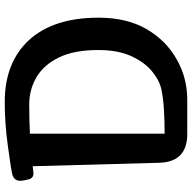

<svg xmlns="http://www.w3.org/2000/svg" viewBox="-20 -810 830 831"><g transform="rotate(-90 395.5 -395.0)"><path d="M231 0Q109 0 106 -122L91 -669Q84 -668 77.5 -667.5Q71 -667 65 -666Q40 -663 34 -687L30 -706Q19 -752 64 -759Q90 -764 119 -768Q148 -772 183 -777Q234 -784 280.5 -787Q327 -790 369 -790Q540 -790 637 -685Q734 -579 734 -384Q734 -262 685 -177Q635 -91 554 -46Q474 0 378 0ZM232 -98Q288 -98 337.5 -101Q387 -104 425.5 -112.5Q464 -121 503 -153.5Q542 -186 568 -243.5Q594 -301 594 -385Q594 -489 562 -555Q530 -621 476.5 -652.5Q423 -684 358 -684Q295 -684 232 -681Z"/></g></svg>

Font: s+UCsàWOS
Style: Regular
Weight: 400
Designer: FontworksQlS√∏0¬ü¬ôs√†OS¬àe[W\~√Ñ: ZERO[P0e√∂QI¬ä0¬ÉFSW0¬ò¬ëQ√°0R¬ûO0Little White Dog0YHv}N_0^_qMagmeta0v
Version: Version 1.000; 20230222